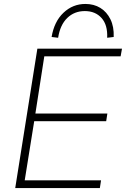

<svg xmlns="http://www.w3.org/2000/svg" viewBox="-20 -951 637 971"><path d="M57 0 169 -705H597L590 -666H204L159 -377H523L517 -338H153L105 -39H491L485 0ZM274 -760 241 -764Q254 -842 301 -886.5Q348 -931 412 -931Q455 -931 487.5 -911Q520 -891 538.5 -853.5Q557 -816 555 -764L522 -760Q525 -825 493.5 -860Q462 -895 409 -895Q356 -895 320 -860Q284 -825 274 -760Z"/></svg>

Font: Mulish ExtraLight ExtraLight
Style: Italic
Weight: 250
Italic angle: -9°
Version: Version 3.603